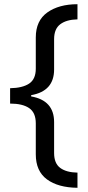

<svg xmlns="http://www.w3.org/2000/svg" viewBox="-20 -734 420 912"><path d="M348 158Q256 157 203 118Q150 79 150 -1V-148Q150 -199 118.5 -220.5Q87 -242 28 -242V-315Q87 -316 118.5 -337Q150 -358 150 -408V-556Q150 -636 205 -675Q260 -714 348 -714V-642Q296 -641 266.5 -619Q237 -597 237 -548V-404Q237 -301 128 -282V-276Q237 -257 237 -154V-7Q237 42 266 63.5Q295 85 348 86Z"/></svg>

Font: Noto Sans Medefaidrin
Style: Regular
Weight: 400
Designer: Dalton Maag Ltd
Foundry: Dalton Maag Ltd
Version: Version 1.002; ttfautohint (v1.8.4.7-5d5b)